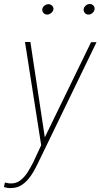

<svg xmlns="http://www.w3.org/2000/svg" viewBox="-61 -742 510 975"><path d="M169.4 -50.3 401.4 -527.8H429.2L131.3 87.4Q121.1 108.9 108.4 130.9Q95.7 152.8 79.6 171.1Q63.5 189.5 42.7 201.2Q22 212.9 -6.3 212.9Q-15.6 213.4 -24.2 211.9Q-32.7 210.4 -41 208L-36.1 185.1Q-29.8 186 -22.2 187.7Q-14.6 189.5 -8.3 189.5Q22 190.4 43.5 173.1Q64.9 155.8 80.1 131.3Q95.2 106.9 106.9 84ZM93.3 -528.8 168.9 -29.3 172.4 -3.9 150.4 9.8 65.9 -528.8ZM153.8 -695.8Q155.3 -705.1 164.3 -712.9Q173.3 -720.7 185.1 -720.7Q196.3 -720.7 204.1 -712.4Q211.9 -704.1 210.4 -694.8Q209 -684.6 199.2 -676.3Q189.5 -668 178.7 -668Q166.5 -668 159.4 -676.8Q152.3 -685.5 153.8 -695.8ZM363.8 -695.8Q365.2 -705.6 374.3 -713.6Q383.3 -721.7 394.5 -721.7Q406.7 -721.7 413.8 -713.1Q420.9 -704.6 419.4 -694.8Q418 -684.6 408.9 -676.3Q399.9 -668 388.2 -668Q376.5 -668 369.4 -676.8Q362.3 -685.5 363.8 -695.8Z"/></svg>

Font: Roboto Condensed Thin
Style: Italic
Weight: 250
Italic angle: -12°
Designer: Christian Robertson
Foundry: Google
Version: Version 3.008; 2023